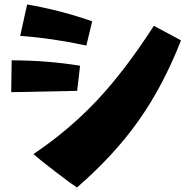

<svg xmlns="http://www.w3.org/2000/svg" viewBox="-20 -789 857 856"><path d="M70 -629 101 -769Q248 -744 391 -694L365 -586Q211 -619 70 -629ZM129 -102Q288 -209 412.5 -341.5Q537 -474 666 -674L787 -609Q707 -405 597.5 -250.5Q488 -96 323 47Q298 31 227 -23.5Q156 -78 129 -102ZM337 -496 324 -384 30 -378 32 -520Q187 -520 337 -496Z"/></svg>

Font: Otomanopee
Style: Regular
Weight: 400
Designer: Das Ende der Wildnis
Foundry: Gutenberg Labo
Version: Version 3.000